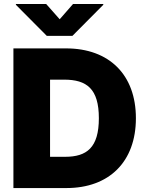

<svg xmlns="http://www.w3.org/2000/svg" viewBox="-20 -952 751 972"><path d="M316.4 0C532.2 0 668 -132.8 668 -353.5C668 -574.2 532.2 -707 314.5 -707H47.9V0ZM213.9 -931.6H60.5V-927.7L216.8 -770.5H346.7L502.9 -927.7V-931.6H349.6L282.2 -854.5ZM233.4 -158.2V-548.8H304.7C418.9 -548.8 480.5 -502.9 480.5 -353.5C480.5 -204.1 418.9 -158.2 309.6 -158.2Z"/></svg>

Font: Pretendard Black
Style: Regular
Weight: 900
Designer: Base glyphs from Inter by Rasmus Andersson; Hangeul glyphs from Noto Sans CJK(Source Han Sans) by Jang Soo-young and Kan
Foundry: Kil Hyung-jin
Version: Version 1.309;Glyphs 3.2 (3225)